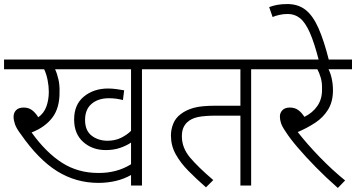

<svg xmlns="http://www.w3.org/2000/svg" viewBox="-20 -916 1758 948"><path d="M681 -574V0H627V-52Q592 -32 551 -22.5Q510 -13 466 -13Q355 -13 262.5 -70.5Q170 -128 83 -253Q61 -282 54 -302.5Q47 -323 47 -340Q47 -359 59.5 -372Q72 -385 97 -385Q120 -385 137 -373Q154 -361 169 -337Q197 -357 209 -390Q221 -423 221 -463Q221 -491 215 -521Q209 -551 198 -574H0V-622H790V-574ZM509 -221Q548 -221 577.5 -235.5Q607 -250 627 -270V-574H252Q262 -553 268.5 -524Q275 -495 274 -463Q275 -384 239 -336Q203 -288 136 -262Q207 -163 286 -112.5Q365 -62 465 -62Q556 -61 627 -105V-212Q605 -197 573.5 -186Q542 -175 502 -175Q436 -175 391 -215Q346 -255 346 -326Q346 -400 394.5 -439.5Q443 -479 514 -479Q532 -479 555.5 -476Q579 -473 593 -470L587 -422Q572 -426 554.5 -428.5Q537 -431 518 -431Q465 -431 432.5 -403.5Q400 -376 400 -324Q400 -272 431.5 -247Q463 -222 509 -221Z M1220 -574V0H1167V-345H1049Q990 -345 957 -338Q924 -331 904 -312Q893 -302 885.5 -285.5Q878 -269 878 -243Q878 -186 918.5 -138Q959 -90 1033 -27L997 9Q950 -32 910.5 -72Q871 -112 847.5 -154.5Q824 -197 824 -247Q824 -277 835.5 -305.5Q847 -334 873 -353Q899 -373 936.5 -383.5Q974 -394 1043 -394H1167V-574H775V-622H1329V-574Z M1684 -25 1648 12Q1590 -39 1539.5 -90.5Q1489 -142 1450.5 -187Q1412 -232 1391 -265Q1373 -291 1367.5 -308Q1362 -325 1362 -341Q1362 -359 1374.5 -372Q1387 -385 1411 -385Q1435 -385 1452 -373Q1469 -361 1483 -339Q1524 -359 1547.5 -393.5Q1571 -428 1570 -476Q1571 -508 1563.5 -533Q1556 -558 1547 -574H1315V-622H1718V-574H1602Q1612 -555 1618 -527.5Q1624 -500 1624 -470Q1624 -414 1600 -375Q1576 -336 1536.5 -310Q1497 -284 1450 -264Q1496 -205 1558.5 -140.5Q1621 -76 1684 -25Z M1555 -615Q1532 -705 1509.5 -755.5Q1487 -806 1461 -826.5Q1435 -847 1401 -847Q1379 -847 1359.5 -842.5Q1340 -838 1326 -832L1309 -881Q1328 -888 1349 -892Q1370 -896 1399 -896Q1452 -896 1488.5 -867.5Q1525 -839 1552.5 -777Q1580 -715 1605 -615Z"/></svg>

Font: RS Noto Sans Light
Style: Regular
Weight: 300
Designer: Monotype Design Team
Foundry: Monotype Imaging Inc.
Version: Version 3.10